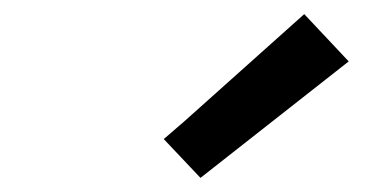

<svg xmlns="http://www.w3.org/2000/svg" viewBox="-20 -819 540 272"><path d="M264 -567 212 -622 241 -647 411 -799 474 -732Z"/></svg>

Font: Iosevka Curly Slab MdObl
Style: Regular
Weight: 500
Italic angle: -9°
Monospace: yes
Designer: Belleve Invis
Foundry: Belleve Invis
Version: Version 11.0.0; ttfautohint (v1.8.3)